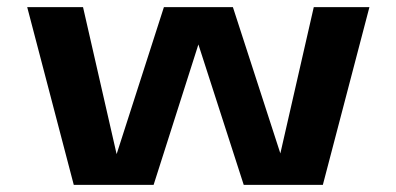

<svg xmlns="http://www.w3.org/2000/svg" viewBox="-20 -520 1115 540"><path d="M187.5 0 56.5 -500H213.5L308 -86.5L441 -500H635L768.5 -88.5L862.5 -500H1019L888 0H665.5L538 -395L412 0Z"/></svg>

Font: Trispace SemiExpanded SemiBold
Style: Regular
Weight: 600
Width: 6
Designer: Tyler Finck
Foundry: Etcetera Type Company
Version: Version 1.210; ttfautohint (v1.8.3)